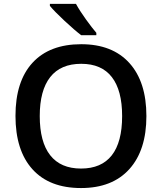

<svg xmlns="http://www.w3.org/2000/svg" viewBox="-20 -951 827 981"><path d="M59.1 0ZM728 -357.9Q728 -183.6 640.9 -86.9Q553.7 9.8 394 9.8Q232.4 9.8 145.8 -86.2Q59.1 -182.1 59.1 -358.9Q59.1 -535.6 146.2 -630.4Q233.4 -725.1 395 -725.1Q554.2 -725.1 641.1 -628.9Q728 -532.7 728 -357.9ZM183.1 -357.9Q183.1 -226.1 236.3 -158Q289.6 -89.8 394 -89.8Q498 -89.8 551 -157.2Q604 -224.6 604 -357.9Q604 -489.3 551.5 -557.1Q499 -625 395 -625Q290 -625 236.6 -557.1Q183.1 -489.3 183.1 -357.9ZM395 -771Q361.3 -796.4 309.8 -844.5Q258.3 -892.6 234.9 -920.9V-931.2H368.2Q386.7 -897 418.7 -852.5Q450.7 -808.1 472.2 -783.2V-771Z"/></svg>

Font: Open Sans Semibold
Style: Regular
Weight: 600
Foundry: Ascender Corporation
Version: Version 1.10